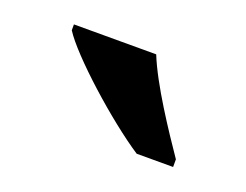

<svg xmlns="http://www.w3.org/2000/svg" viewBox="-44 -839 394 307"><g transform="rotate(20 153.5 -686.0)"><path d="M205 -606H267V-619C241 -657 198 -721 180 -766H40V-756C62 -721 150 -642 205 -606Z"/></g></svg>

Font: Noto Serif Thai Condensed
Style: Bold
Weight: 700
Width: 3
Designer: Monotype Design Team
Foundry: Monotype Imaging Inc.
Version: Version 2.002